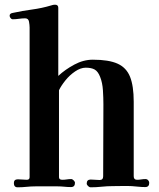

<svg xmlns="http://www.w3.org/2000/svg" viewBox="-20 -792 676 817"><path d="M615 -14Q615 4 598 4Q584 4 569.5 2.5Q555 1 541 0Q521 -1 500.5 -0.5Q480 0 460 0Q436 0 412.5 2.5Q389 5 366 5Q360 5 354.5 -0.5Q349 -6 349 -11Q349 -28 366 -28Q376 -28 385 -27Q394 -26 404 -26Q419 -26 419 -42Q419 -119 419.5 -195.5Q420 -272 420 -348Q420 -375 418 -407.5Q416 -440 406 -465Q397 -488 383 -496Q369 -504 345 -504Q323 -504 299.5 -488Q276 -472 258 -449.5Q240 -427 231 -408V-38Q231 -27 245 -27Q255 -27 264 -28.5Q273 -30 283 -30Q288 -30 293.5 -24.5Q299 -19 299 -14Q299 4 282 4Q268 4 253.5 2.5Q239 1 225 1Q215 1 205 1Q195 1 184 1H131Q112 1 93 3Q74 5 55 5Q39 5 39 -13Q39 -29 56 -29Q66 -29 75 -28Q84 -27 94 -27Q106 -27 106 -38V-675Q106 -685 103.5 -699.5Q101 -714 87 -714Q74 -714 60.5 -712Q47 -710 34 -710Q29 -710 25 -715Q21 -720 21 -725Q21 -735 34 -737Q75 -746 116.5 -751.5Q158 -757 198 -769Q206 -772 214 -772Q228 -772 228 -759V-469Q257 -496 296 -517Q335 -538 375 -538Q443 -538 480.5 -521Q518 -504 533.5 -465Q549 -426 549 -359V-42Q549 -27 563 -27Q572 -27 581 -28.5Q590 -30 599 -30Q606 -30 610.5 -25Q615 -20 615 -14Z"/></svg>

Font: Kaisei Decol
Style: Bold
Weight: 700
Designer: Font-Kai, 金井和夫
Foundry: KAZUO KANAI
Version: Version 5.003